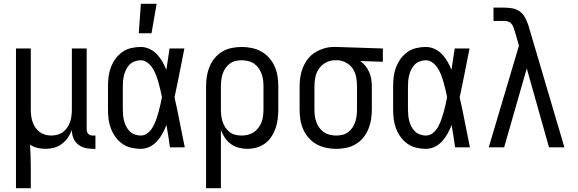

<svg xmlns="http://www.w3.org/2000/svg" viewBox="-20 -775 3040 1010"><path d="M64 215V-520H142V-200Q142 -183 144 -166.5Q146 -150 151 -134.5Q156 -119 165.5 -105Q175 -91 188 -81Q201 -71 217 -66.5Q233 -62 250 -62Q267 -62 283 -66.5Q299 -71 312 -81Q325 -91 334.5 -105Q344 -119 349 -134.5Q354 -150 356 -166.5Q358 -183 358 -200V-520H436V-93Q436 -87 438 -81Q440 -75 444.5 -70.5Q449 -66 455 -64Q461 -62 467 -62H482V8H467Q446 8 425.5 2.5Q405 -3 389 -16.5Q373 -30 365.5 -50Q358 -70 358 -91Q350 -70 337 -51Q324 -32 305.5 -18Q287 -4 264.5 2Q242 8 220 8Q198 8 177 3Q156 -2 138 -14Q140 16 141 46.5Q142 77 142 107V215Z M710 -600 721 -755H804L777 -600ZM720 8Q695 8 669.5 2Q644 -4 623 -19Q602 -34 587 -55Q572 -76 563 -100Q554 -124 551 -149Q548 -174 548 -200V-320Q548 -346 551 -371Q554 -396 563 -420Q572 -444 587 -465Q602 -486 623 -501Q644 -516 669.5 -522Q695 -528 720 -528Q744 -528 766.5 -517.5Q789 -507 805.5 -489.5Q822 -472 834 -451Q846 -430 855 -408Q859 -436 863.5 -464Q868 -492 872 -520H950Q937 -456 924.5 -391.5Q912 -327 898 -263Q913 -198 925.5 -132Q938 -66 952 0H874Q870 -29 865.5 -58Q861 -87 856 -116V-118Q847 -95 835 -73Q823 -51 806.5 -32.5Q790 -14 767.5 -3Q745 8 720 8ZM720 -62Q741 -62 757.5 -75.5Q774 -89 784 -107Q794 -125 801 -144.5Q808 -164 813.5 -183.5Q819 -203 823.5 -223.5Q828 -244 832 -264Q828 -283 823.5 -302.5Q819 -322 813.5 -341.5Q808 -361 801 -379.5Q794 -398 783.5 -415Q773 -432 756.5 -445Q740 -458 720 -458Q705 -458 689.5 -452.5Q674 -447 663 -436.5Q652 -426 644.5 -411.5Q637 -397 633 -382Q629 -367 627.5 -351.5Q626 -336 626 -320V-200Q626 -184 627.5 -168.5Q629 -153 633 -138Q637 -123 644.5 -108.5Q652 -94 663 -83.5Q674 -73 689.5 -67.5Q705 -62 720 -62Z M1064 215V-320Q1064 -347 1068 -373Q1072 -399 1082 -423.5Q1092 -448 1109 -469Q1126 -490 1149 -503.5Q1172 -517 1198 -522.5Q1224 -528 1251 -528Q1278 -528 1304.5 -522.5Q1331 -517 1354.5 -504Q1378 -491 1396 -470.5Q1414 -450 1425 -425Q1436 -400 1440 -373.5Q1444 -347 1444 -320V-200Q1444 -175 1441 -150Q1438 -125 1430 -101.5Q1422 -78 1408.5 -57Q1395 -36 1375 -21Q1355 -6 1330.5 1Q1306 8 1281 8Q1258 8 1235.5 2Q1213 -4 1194.5 -17.5Q1176 -31 1163 -50.5Q1150 -70 1142 -91V215ZM1251 -62Q1268 -62 1284.5 -66Q1301 -70 1315 -79.5Q1329 -89 1339.5 -103Q1350 -117 1356 -133Q1362 -149 1364 -166Q1366 -183 1366 -200V-320Q1366 -337 1364 -354Q1362 -371 1356 -387Q1350 -403 1340 -417Q1330 -431 1316 -440.5Q1302 -450 1285 -454Q1268 -458 1251 -458Q1234 -458 1218 -454Q1202 -450 1188.5 -440Q1175 -430 1165.5 -415.5Q1156 -401 1151 -385.5Q1146 -370 1144 -353.5Q1142 -337 1142 -320V-200Q1142 -183 1144 -166.5Q1146 -150 1151 -134.5Q1156 -119 1165.5 -104.5Q1175 -90 1188 -80Q1201 -70 1217.5 -66Q1234 -62 1251 -62Z M1749 8Q1722 8 1695.5 2.5Q1669 -3 1645.5 -16Q1622 -29 1604 -49.5Q1586 -70 1575 -95Q1564 -120 1560 -146.5Q1556 -173 1556 -200V-320Q1556 -346 1560 -371.5Q1564 -397 1574 -421Q1584 -445 1600 -465.5Q1616 -486 1638 -499.5Q1660 -513 1685 -520.5Q1710 -528 1736 -528H1750L1994 -520V-450L1875 -454Q1891 -443 1903 -427.5Q1915 -412 1922.5 -394.5Q1930 -377 1933 -358Q1936 -339 1936 -320V-200Q1936 -173 1932 -147Q1928 -121 1918 -96.5Q1908 -72 1891 -51Q1874 -30 1851 -16.5Q1828 -3 1802 2.5Q1776 8 1749 8ZM1749 -62Q1766 -62 1782 -66Q1798 -70 1811.5 -80Q1825 -90 1834.5 -104.5Q1844 -119 1849 -134.5Q1854 -150 1856 -166.5Q1858 -183 1858 -200V-320Q1858 -344 1854 -367.5Q1850 -391 1837.5 -411Q1825 -431 1804 -443.5Q1783 -456 1759 -458H1742Q1717 -458 1694.5 -446Q1672 -434 1658 -414Q1644 -394 1639 -369.5Q1634 -345 1634 -320V-200Q1634 -183 1636 -166Q1638 -149 1644 -133Q1650 -117 1660 -103Q1670 -89 1684 -79.5Q1698 -70 1715 -66Q1732 -62 1749 -62Z M2220 8Q2195 8 2169.5 2Q2144 -4 2123 -19Q2102 -34 2087 -55Q2072 -76 2063 -100Q2054 -124 2051 -149Q2048 -174 2048 -200V-320Q2048 -346 2051 -371Q2054 -396 2063 -420Q2072 -444 2087 -465Q2102 -486 2123 -501Q2144 -516 2169.5 -522Q2195 -528 2220 -528Q2244 -528 2266.5 -517.5Q2289 -507 2305.5 -489.5Q2322 -472 2334 -451Q2346 -430 2355 -408Q2359 -436 2363.5 -464Q2368 -492 2372 -520H2450Q2437 -456 2424.5 -391.5Q2412 -327 2398 -263Q2413 -198 2425.5 -132Q2438 -66 2452 0H2374Q2370 -29 2365.5 -58Q2361 -87 2356 -116V-118Q2347 -95 2335 -73Q2323 -51 2306.5 -32.5Q2290 -14 2267.5 -3Q2245 8 2220 8ZM2220 -62Q2241 -62 2257.5 -75.5Q2274 -89 2284 -107Q2294 -125 2301 -144.5Q2308 -164 2313.5 -183.5Q2319 -203 2323.5 -223.5Q2328 -244 2332 -264Q2328 -283 2323.5 -302.5Q2319 -322 2313.5 -341.5Q2308 -361 2301 -379.5Q2294 -398 2283.5 -415Q2273 -432 2256.5 -445Q2240 -458 2220 -458Q2205 -458 2189.5 -452.5Q2174 -447 2163 -436.5Q2152 -426 2144.5 -411.5Q2137 -397 2133 -382Q2129 -367 2127.5 -351.5Q2126 -336 2126 -320V-200Q2126 -184 2127.5 -168.5Q2129 -153 2133 -138Q2137 -123 2144.5 -108.5Q2152 -94 2163 -83.5Q2174 -73 2189.5 -67.5Q2205 -62 2220 -62Z M2551 0 2710 -535 2687 -614Q2684 -624 2680 -634Q2676 -644 2668.5 -652Q2661 -660 2650 -662.5Q2639 -665 2629 -665H2576V-735H2629Q2651 -735 2673 -731.5Q2695 -728 2713 -715.5Q2731 -703 2741.5 -683.5Q2752 -664 2759 -643Q2760 -640 2760.5 -638Q2761 -636 2762 -633L2949 0H2868L2751 -415L2632 0Z"/></svg>

Font: Iosevka Algr
Style: Regular
Weight: 400
Monospace: yes
Designer: Belleve Invis
Foundry: Belleve Invis
Version: Version 26.0.2; ttfautohint (v1.8.3)